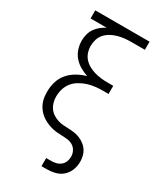

<svg xmlns="http://www.w3.org/2000/svg" viewBox="-231 -824 963 1127"><g transform="rotate(30 250.0 -260.0)"><path d="M250 215V160H285Q302 160 318.5 155.5Q335 151 348 140Q361 129 367 113Q373 97 373 80Q373 61 364 43Q355 25 338.5 15Q322 5 302.5 2.5Q283 0 263.5 -0.5Q244 -1 225 -3Q206 -5 187.5 -10.5Q169 -16 151.5 -24.5Q134 -33 119 -45Q104 -57 92 -72.5Q80 -88 72.5 -106Q65 -124 62.5 -143Q60 -162 60 -182Q60 -216 70 -249Q80 -282 102.5 -308Q125 -334 155.5 -351Q186 -368 218 -377Q191 -386 166 -400.5Q141 -415 122.5 -436.5Q104 -458 95 -485.5Q86 -513 86 -541Q86 -563 91.5 -584.5Q97 -606 109 -624Q121 -642 138.5 -656Q156 -670 175 -680H66V-735H434V-680H342Q319 -680 296.5 -677.5Q274 -675 252.5 -669Q231 -663 211 -652Q191 -641 176 -624.5Q161 -608 154 -586Q147 -564 147 -542Q147 -519 154 -497.5Q161 -476 176 -459.5Q191 -443 211 -432Q231 -421 252.5 -415Q274 -409 296.5 -406.5Q319 -404 342 -404H379V-349H342Q316 -349 289.5 -346Q263 -343 238.5 -335Q214 -327 191 -313.5Q168 -300 151.5 -279.5Q135 -259 127.5 -233.5Q120 -208 120 -182Q120 -163 125 -144Q130 -125 141 -109Q152 -93 168.5 -82Q185 -71 203 -65Q221 -59 240.5 -57.5Q260 -56 279.5 -55.5Q299 -55 318 -52Q337 -49 355 -41.5Q373 -34 388.5 -22Q404 -10 414.5 6Q425 22 429.5 41.5Q434 61 434 80Q434 108 423.5 135.5Q413 163 391.5 182Q370 201 342 208Q314 215 285 215Z"/></g></svg>

Font: Iosevka Curly Light
Style: Regular
Weight: 300
Monospace: yes
Designer: Belleve Invis
Foundry: Belleve Invis
Version: Version 22.1.2; ttfautohint (v1.8.4)